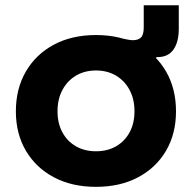

<svg xmlns="http://www.w3.org/2000/svg" viewBox="-20 -695 726 726"><path d="M343 11.5Q251.5 11.5 183.5 -24.8Q115.5 -61 77.8 -125.2Q40 -189.5 40 -274Q40 -359.5 77.8 -424.5Q115.5 -489.5 183.5 -526Q251.5 -562.5 343 -562.5Q434 -562.5 502.2 -526Q570.5 -489.5 608 -424.5Q645.5 -359.5 645.5 -274Q645.5 -189.5 608 -125.2Q570.5 -61 502.5 -24.8Q434.5 11.5 343 11.5ZM343 -123Q386 -123 418.8 -141.8Q451.5 -160.5 470 -194.5Q488.5 -228.5 488.5 -274.5Q488.5 -320 470 -354.8Q451.5 -389.5 418.8 -409Q386 -428.5 343 -428.5Q300 -428.5 267.2 -409Q234.5 -389.5 216 -354.8Q197.5 -320 197.5 -274.5Q197.5 -228.5 216 -194.5Q234.5 -160.5 267.2 -141.8Q300 -123 343 -123ZM656 -675V-585.5Q656 -536.5 636 -507.8Q616 -479 575 -479Q574.5 -479 573.8 -479Q573 -479 572 -479L533.5 -429.5L430.5 -552.5Q454.5 -546.5 465.5 -544.8Q476.5 -543 482.5 -543Q502.5 -543 513 -553.2Q523.5 -563.5 523.5 -591.5V-675Z"/></svg>

Font: Hepta Slab
Style: Bold
Weight: 700
Designer: Michael LaGattuta
Foundry: Michael LaGattuta
Version: Version 1.100